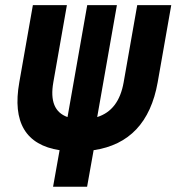

<svg xmlns="http://www.w3.org/2000/svg" viewBox="-20 -713 674 733"><path d="M237.8 -266.1C189 -283.2 170.9 -327.1 183.6 -398.9L235.4 -693.4H105.5L53.7 -398.9C26.4 -245.6 78.6 -159.7 207.5 -139.6L182.6 0H312.5L337.4 -139.6C473.1 -159.7 554.7 -245.6 582 -398.9L633.8 -693.4H503.9L452.1 -398.9C439.5 -327.1 405.8 -283.2 351.1 -266.1L426.3 -693.4H313Z"/></svg>

Font: Cascadia Code
Style: Bold Italic
Weight: 700
Italic angle: -10°
Monospace: yes
Designer: Aaron Bell
Foundry: Saja Typeworks
Version: Version 2404.023